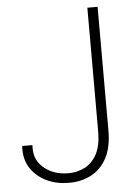

<svg xmlns="http://www.w3.org/2000/svg" viewBox="-53 -769 581 819"><g transform="rotate(-5 237.5 -359.5)"><path d="M210 9.8Q156.7 9.8 114.5 -10.3Q72.3 -30.3 47.9 -65.9Q23.4 -101.6 23.4 -147.9V-164.1H67.4V-147.9Q67.4 -97.2 108.4 -64.2Q149.4 -31.2 210 -31.2Q249 -31.2 281.2 -47.9Q313.5 -64.5 332.8 -101.1Q352.1 -137.7 352.1 -197.8V-727.5H396V-197.8Q396 -125.5 371.1 -79.6Q346.2 -33.7 304.2 -12Q262.2 9.8 210 9.8Z"/></g></svg>

Font: Inter Display Extra Light
Style: Regular
Weight: 200
Designer: Rasmus Andersson
Foundry: rsms
Version: Version 4.000;git-4fc901f